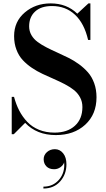

<svg xmlns="http://www.w3.org/2000/svg" viewBox="-20 -780 626 1130"><path d="M61 10H49V-210H62.5Q74.5 -165.5 93.2 -129.2Q112 -93 140.2 -63Q168.5 -33 209.5 -16.2Q250.5 0.5 301 0.5Q376.5 0.5 420.8 -39.8Q465 -80 465 -150Q465 -181.5 451.2 -207Q437.5 -232.5 414.2 -250.8Q391 -269 360.8 -284.8Q330.5 -300.5 297.2 -315Q264 -329.5 230.8 -345Q197.5 -360.5 167.2 -381Q137 -401.5 113.8 -426.5Q90.5 -451.5 76.8 -487.5Q63 -523.5 63 -567.5Q63 -653 125.8 -706.5Q188.5 -760 278 -760Q373 -760 435 -699.5L500.5 -760H512V-545H498.5Q476 -642.5 421.2 -693.5Q366.5 -744.5 286 -744.5Q221.5 -744.5 186.5 -712Q151.5 -679.5 151.5 -625Q151.5 -596.5 165 -573.2Q178.5 -550 201.5 -533Q224.5 -516 254.2 -500.8Q284 -485.5 317 -470.8Q350 -456 382.8 -439.8Q415.5 -423.5 445.2 -401.8Q475 -380 498 -353.8Q521 -327.5 534.5 -290Q548 -252.5 548 -207.5Q548 -107 481.5 -46Q415 15 308.5 15Q196.5 15 128 -57ZM237 157Q237 132.5 256.2 115.2Q275.5 98 303 98Q332 98 351.5 122Q371 146 371 187Q371 246 334 287.8Q297 329.5 235.5 329.5V318.5Q292.5 318.5 327.8 277Q363 235.5 357.5 175.5Q352.5 192 335.8 204Q319 216 298.5 216Q269.5 216 253.2 199.2Q237 182.5 237 157Z"/></svg>

Font: Bodoni* 16pt Medium
Style: Regular
Weight: 500
Version: Version 2.3